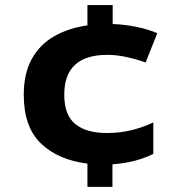

<svg xmlns="http://www.w3.org/2000/svg" viewBox="-20 -727 700 757"><path d="M424.3 -707V-632.3Q473.6 -630.4 519.3 -620.8Q564.9 -611.3 600.1 -596.2L554.2 -480.5Q518.1 -493.7 478.5 -502.2Q439 -510.7 403.3 -510.7Q233.4 -510.7 233.4 -354Q233.4 -272.9 276.9 -237.8Q320.3 -202.6 400.9 -202.6Q454.1 -202.6 498.8 -213.9Q543.5 -225.1 584.5 -244.1V-120.1Q550.3 -103.5 512 -93.3Q473.6 -83 423.3 -79.1V9.8H324.7V-82Q209.5 -96.2 141.6 -161.1Q73.7 -226.1 73.7 -353Q73.7 -437.5 105.2 -494.4Q136.7 -551.3 193.1 -583.7Q249.5 -616.2 324.7 -627V-707Z"/></svg>

Font: Lunasima
Style: Bold
Weight: 700
Designer: The DocRepair Project, Monotype Design Team
Foundry: Google
Version: Version 2.009